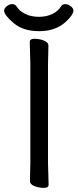

<svg xmlns="http://www.w3.org/2000/svg" viewBox="-39 -900 378 936"><path d="M319 -849Q319 -828 280 -792Q230 -748 152 -748Q74 -748 27.5 -787.5Q-19 -827 -19 -848Q-19 -859 -6 -869.5Q7 -880 21 -880Q35 -880 43 -867Q56 -846 84.5 -832Q113 -818 150.5 -818Q188 -818 216.5 -832Q245 -846 257 -867Q265 -880 279 -880Q293 -880 306 -869.5Q319 -859 319 -849ZM107 -18 109 -107V-589L106 -695Q106 -711 129 -711Q152 -711 174.5 -702.5Q197 -694 197 -677L195 -588V-106L198 0Q198 16 175 16Q152 16 129.5 7.5Q107 -1 107 -18Z"/></svg>

Font: LXGW WenKai Lite Medium
Style: Regular
Weight: 500
Designer: LXGW / Fontworks Inc.
Foundry: LXGW / Fontworks Inc.
Version: Version 1.511; March 25, 2025